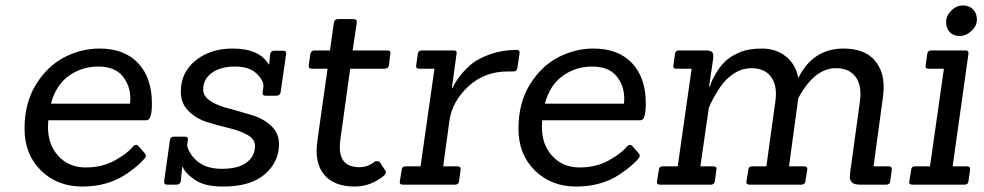

<svg xmlns="http://www.w3.org/2000/svg" viewBox="-20 -677 3607 704"><path d="M517 -236H157Q156 -223 156 -210Q156 -146 194.5 -104.5Q233 -63 294 -63Q355 -63 401.5 -89Q448 -115 468 -140Q477 -150 486 -143L510 -116Q519 -107 511 -97Q503 -87 486.5 -72Q470 -57 442 -38Q374 7 282 7Q190 7 130 -52Q70 -111 70 -205Q70 -299 111.5 -366.5Q153 -434 215 -466.5Q277 -499 345 -499Q436 -499 486.5 -445.5Q537 -392 537 -297Q537 -236 517 -236ZM458 -314Q458 -364 429 -398.5Q400 -433 340 -433Q280 -433 232.5 -399Q185 -365 167 -297H457Q458 -306 458 -314Z M797 7Q730 7 694 -18Q658 -43 650 -65H648Q643 -16 643 -13Q641 0 627 0H593Q580 0 582 -13L603 -163Q605 -176 618 -176H657Q671 -176 669 -163L666 -143Q667 -140 668.5 -134Q670 -128 679 -113.5Q688 -99 701 -88Q734 -58 793.5 -58Q853 -58 884 -81Q915 -104 915 -142Q915 -167 887 -182.5Q859 -198 819 -207.5Q779 -217 739 -229.5Q699 -242 671 -270Q643 -298 643 -341Q643 -412 697.5 -455.5Q752 -499 832 -499Q931 -499 965 -441H967Q970 -473 970 -474Q971 -491 986 -491H1018Q1031 -491 1029 -478L1009 -339Q1007 -326 993 -326H954Q941 -326 943 -339L945 -353Q946 -357 946 -361Q946 -384 919.5 -408.5Q893 -433 841 -433Q789 -433 757 -410Q725 -387 725 -348Q725 -303 823 -278Q864 -267 905 -254.5Q946 -242 974.5 -215.5Q1003 -189 1003 -148Q1003 -84 951.5 -38.5Q900 7 797 7Z M1281 7Q1205 7 1169 -36Q1141 -69 1141 -124Q1141 -142 1144 -163L1181 -425H1124Q1110 -425 1112 -438L1118 -479Q1120 -492 1134 -492H1190L1204 -593Q1206 -607 1220 -607H1276Q1290 -607 1288 -593L1273 -492H1400Q1412 -492 1412 -483Q1412 -481 1411 -479L1406 -438Q1404 -425 1390 -425H1264L1228 -165Q1226 -150 1226 -137Q1226 -64 1298 -64Q1329 -64 1355 -85Q1368 -88 1373 -82L1393 -51Q1399 -42 1387 -32Q1338 7 1281 7Z M1648 0H1457Q1444 0 1446 -12L1453 -55Q1454 -67 1466 -67H1522L1573 -425H1517Q1504 -425 1506 -437L1512 -480Q1514 -492 1526 -492H1644Q1657 -492 1654 -480L1637 -355H1640Q1646 -372 1667.5 -399.5Q1689 -427 1713 -445.5Q1737 -464 1780 -479Q1823 -494 1874 -494Q1887 -494 1885 -481L1877 -428Q1875 -415 1863 -415H1842Q1756 -415 1697 -360Q1638 -305 1628 -235L1605 -67H1658Q1670 -67 1669 -55L1663 -12Q1662 0 1648 0Z M2328 -236H1968Q1967 -223 1967 -210Q1967 -146 2005.5 -104.5Q2044 -63 2105 -63Q2166 -63 2212.5 -89Q2259 -115 2279 -140Q2288 -150 2297 -143L2321 -116Q2330 -107 2322 -97Q2314 -87 2297.5 -72Q2281 -57 2253 -38Q2185 7 2093 7Q2001 7 1941 -52Q1881 -111 1881 -205Q1881 -299 1922.5 -366.5Q1964 -434 2026 -466.5Q2088 -499 2156 -499Q2247 -499 2297.5 -445.5Q2348 -392 2348 -297Q2348 -236 2328 -236ZM2269 -314Q2269 -364 2240 -398.5Q2211 -433 2151 -433Q2091 -433 2043.5 -399Q1996 -365 1978 -297H2268Q2269 -306 2269 -314Z M3135 -333Q3135 -370 3118 -394Q3095 -427 3045 -427Q2966 -427 2907 -317L2873 -67H2929Q2941 -67 2940 -55L2933 -12Q2931 0 2919 0H2728Q2715 0 2717 -12L2724 -55Q2725 -67 2737 -67H2790L2823 -305Q2825 -320 2825 -333Q2825 -370 2808 -394Q2785 -427 2735 -427Q2701 -427 2670.5 -407Q2640 -387 2621 -358Q2593 -317 2579 -281L2548 -67H2596Q2609 -67 2607 -55L2601 -12Q2599 0 2587 0H2400Q2387 0 2389 -12L2396 -55Q2397 -67 2409 -67H2465L2516 -425H2460Q2447 -425 2449 -437L2455 -480Q2457 -492 2469 -492H2567Q2585 -492 2591 -486Q2597 -480 2595 -462L2580 -360H2583L2588 -375Q2591 -384 2605 -408Q2619 -432 2637.5 -450.5Q2656 -469 2689.5 -484Q2723 -499 2774 -499Q2825 -499 2861.5 -470Q2898 -441 2907 -391Q2961 -499 3073 -499Q3154 -499 3191 -451Q3220 -414 3220 -359Q3220 -343 3218 -325L3183 -67H3239Q3251 -67 3250 -55L3244 -12Q3243 0 3229 0H3134Q3111 0 3103.5 -8.5Q3096 -17 3096 -26.5Q3096 -36 3097 -42L3133 -305Q3135 -320 3135 -333Z M3516 0H3325Q3312 0 3314 -12L3321 -55Q3322 -67 3334 -67H3390L3441 -425H3385Q3372 -425 3374 -437L3380 -480Q3382 -492 3394 -492H3520Q3532 -492 3531 -480L3473 -67H3526Q3538 -67 3537 -55L3531 -12Q3530 0 3516 0ZM3510.5 -657Q3534 -657 3548 -642.5Q3562 -628 3562 -605Q3562 -582 3542 -563.5Q3522 -545 3499 -545Q3476 -545 3462.5 -559Q3449 -573 3449 -596Q3449 -619 3468 -638Q3487 -657 3510.5 -657Z"/></svg>

Font: Sanchez
Style: Italic
Weight: 400
Designer: Daniel Hernández
Foundry: LatinoType
Version: Version 1.001